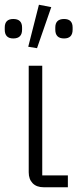

<svg xmlns="http://www.w3.org/2000/svg" viewBox="-28 -789 333 809"><path d="M258 -50V0H156Q126 0 109.5 -17Q93 -34 93 -63V-512H150V-50ZM28 -627Q-8 -627 -8 -664V-673Q-8 -709 28 -709Q65 -709 65 -673V-664Q65 -627 28 -627ZM242 -627Q205 -627 205 -664V-673Q205 -709 242 -709Q278 -709 278 -673V-664Q278 -627 242 -627ZM188 -759 128 -586 91 -592 136 -769Z"/></svg>

Font: IBM Plex Sans Light
Style: Regular
Weight: 300
Designer: Mike Abbink, Paul van der Laan, Pieter van Rosmalen
Foundry: Bold Monday
Version: Version 3.0